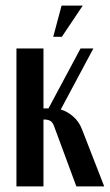

<svg xmlns="http://www.w3.org/2000/svg" viewBox="-20 -669 394 689"><path d="M173 -219Q168 -231 160 -235.5Q152 -240 139 -240H136V0H39V-495H136V-280H154L269 -495H315L198 -276Q220 -270 242 -251.5Q264 -233 275 -203L354 0H254ZM171 -537 201 -649H277L202 -537Z"/></svg>

Font: Moniqa Paragraph
Style: Bold
Weight: 700
Designer: Rajesh Rajput
Foundry: Rajesh Rajput
Version: Version 1.000